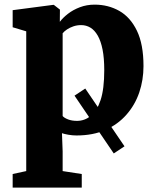

<svg xmlns="http://www.w3.org/2000/svg" viewBox="-20 -588 687 849"><path d="M483 90.5 309.5 -165 357 -196.5 530.5 59ZM36 241.5V181.5L96 168.5V-449.5L36 -467.5V-543L215 -566.5H218L245 -545.5L244.5 -491.5Q258 -509.5 280.5 -527Q303 -544.5 333.2 -556Q363.5 -567.5 398.5 -567.5Q458.5 -567.5 507.5 -539.8Q556.5 -512 585.5 -452Q614.5 -392 614.5 -295.5Q614.5 -234.5 595.8 -179.2Q577 -124 539.2 -81Q501.5 -38 446.5 -13.5Q391.5 11 318 11Q300.5 11 282.2 7.8Q264 4.5 254 1L257 81V168.5L341.5 181.5V241.5ZM320.5 -53.5Q353.5 -53.5 381 -75Q408.5 -96.5 424.8 -145.5Q441 -194.5 441 -278Q441 -331 433.5 -368.8Q426 -406.5 412.2 -430.5Q398.5 -454.5 379.8 -465.8Q361 -477 339 -477Q320.5 -477 304.5 -471.5Q288.5 -466 276.2 -457.8Q264 -449.5 257 -441V-75Q264 -66.5 281 -60Q298 -53.5 320.5 -53.5Z"/></svg>

Font: Merriweather 24pt Black
Style: Regular
Weight: 900
Designer: Eben Sorkin
Foundry: Eben Sorkin
Version: Version 2.100